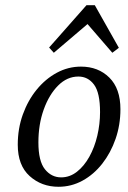

<svg xmlns="http://www.w3.org/2000/svg" viewBox="-20 -704 491 735"><path d="M204 11Q139 11 93.5 -30Q48 -71 48 -150Q48 -212 67.5 -266Q87 -320 120.5 -361Q154 -402 197.5 -425.5Q241 -449 290 -449Q356 -449 398.5 -407Q441 -365 441 -286Q441 -226 422.5 -172.5Q404 -119 371.5 -77.5Q339 -36 296 -12.5Q253 11 204 11ZM214 -25Q247 -25 274.5 -46.5Q302 -68 322 -104Q342 -140 352.5 -184.5Q363 -229 363 -275Q363 -349 340 -380Q317 -411 280 -411Q237 -411 202.5 -376.5Q168 -342 147.5 -285Q127 -228 127 -159Q127 -87 152 -56Q177 -25 214 -25ZM410 -502 296 -634H341L186 -502L168 -522L311 -684H343L435 -521Z"/></svg>

Font: Lisu Bosa Light
Style: Italic
Weight: 300
Italic angle: -19°
Designer: David Morse, Annie Olsen, Victor Gaultney, Frank Grießhammer (Latin)
Foundry: SIL International
Version: Version 2.000